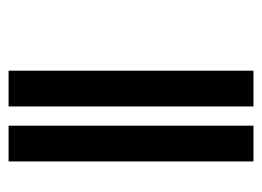

<svg xmlns="http://www.w3.org/2000/svg" viewBox="-101 -532 605 443"><g transform="rotate(90 201.5 -310.5)"><path d="M225.6 -27.8H143.1V-592.8H225.6ZM352.5 -27.8H270V-592.8H352.5Z"/></g></svg>

Font: Potro Sans Bangla SemiBold
Style: Regular
Weight: 600
Designer: Jayed Ahsan Saad
Foundry: Codepotro
Version: Potro Sans Bangla;Version 0.996;CodepotroFonts;